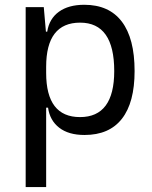

<svg xmlns="http://www.w3.org/2000/svg" viewBox="-20 -547 626 792"><path d="M85.9 224.6V-517.6H160.6L169.4 -416.5H174.8Q183.1 -469.7 222.9 -498.5Q262.7 -527.3 327.6 -527.3Q429.7 -527.3 482.4 -458Q535.2 -388.7 535.2 -253.9Q535.2 -124 482.9 -57.1Q430.7 9.8 328.6 9.8Q262.7 9.8 224.1 -20.3Q185.5 -50.3 178.2 -103H170.4V224.6ZM170.4 -246.1Q170.4 -64 310.1 -64Q451.2 -64 451.2 -253.9Q451.2 -453.6 310.5 -453.6Q170.4 -453.6 170.4 -271.5Z"/></svg>

Font: CaskaydiaMono NF SemiLight
Style: Regular
Weight: 350
Designer: Aaron Bell
Foundry: Saja Typeworks
Version: Version 2111.001; ttfautohint (v1.8.4);Nerd Fonts 3.1.1